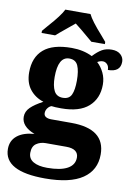

<svg xmlns="http://www.w3.org/2000/svg" viewBox="-113 -832 788 1133"><g transform="rotate(10 281.0 -265.0)"><path d="M-7 102Q-7 52 29.5 22.5Q66 -7 132 -12Q52 -43 52 -101Q52 -133 77 -157.5Q102 -182 151 -208Q100 -224 69 -263.5Q38 -303 38 -365Q38 -455 93 -502.5Q148 -550 261 -550Q331 -550 385 -523Q413 -553 437.5 -567Q462 -581 496 -581Q530 -581 549 -563.5Q568 -546 568 -521Q568 -459 493 -459Q493 -481 481.5 -492.5Q470 -504 456 -504Q439 -504 423 -494Q448 -471 463.5 -438.5Q479 -406 479 -368Q479 -285 424.5 -236.5Q370 -188 261 -188Q221 -188 203 -191Q190 -187 180 -173.5Q170 -160 170 -144Q170 -129 182 -121.5Q194 -114 215 -114H335Q538 -114 538 40Q538 134 463 185Q388 236 238 236Q-7 236 -7 102ZM324 -365Q324 -423 310 -454.5Q296 -486 258 -486Q191 -486 191 -364Q191 -311 206.5 -281Q222 -251 259 -251Q297 -251 310.5 -280Q324 -309 324 -365ZM403 82Q403 57 385 43.5Q367 30 330 30H207Q175 30 151 46.5Q127 63 127 102Q127 137 157 154.5Q187 172 240 172Q320 172 361.5 149Q403 126 403 82ZM70 -619 98 -652Q167 -729 184 -766H335Q352 -729 421 -652L449 -619V-606H368L298 -665Q287 -673 259 -696L225 -668Q165 -619 151 -606H70Z"/></g></svg>

Font: Noto Serif ExtraBold
Style: Regular
Weight: 800
Designer: Monotype Design Team
Foundry: Monotype Imaging Inc.
Version: Version 1.001